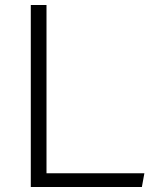

<svg xmlns="http://www.w3.org/2000/svg" viewBox="-20 -750 660 770"><path d="M103.5 -730H166.5V0H103.5ZM146 -55H559L549 0H146Z"/></svg>

Font: Monaspace Krypton Var
Style: Regular
Weight: 400
Designer: Riley Cran and the Lettermatic Team
Version: Version 1.101 (Monaspace Krypton Var)